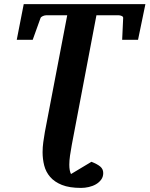

<svg xmlns="http://www.w3.org/2000/svg" viewBox="-20 -691 732 940"><path d="M309.1 -616.2H206.1Q202.6 -616.2 198.2 -615.2Q193.8 -614.3 189.7 -612.3Q185.5 -610.4 182.4 -607.9Q179.2 -605.5 178.2 -602.1L140.1 -496.1H62L96.2 -670.9H691.9L655.8 -496.1H578.1L583 -603Q583.5 -609.4 575.9 -612.8Q568.4 -616.2 561 -616.2H452.1L331.5 18.1Q326.2 45.9 322.8 70.6Q319.3 95.2 319.3 115.7Q319.3 144.5 327.6 161.1L427.7 101.1Q456.5 112.3 470.9 124.5Q485.4 136.7 485.4 156.2Q485.4 174.8 475.3 188.5Q465.3 202.1 449.7 211.2Q434.1 220.2 414.8 224.6Q395.5 229 377 229Q319.8 229 283.2 214.4Q246.6 199.7 225.6 175.3Q204.6 150.9 196.5 119.4Q188.5 87.9 188.5 54.2Q188.5 29.8 191.9 5.1Q195.3 -19.5 199.7 -44.9Z"/></svg>

Font: Charis SIL
Style: Bold Italic
Weight: 700
Italic angle: -11°
Foundry: SIL International
Version: Version 4.112